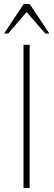

<svg xmlns="http://www.w3.org/2000/svg" viewBox="-40 -919 262 939"><path d="M75 0V-700H105V0ZM105.5 -899 201.5 -755H181.5L90 -860L0 -755H-20L75.5 -899Z"/></svg>

Font: Urbanist Thin
Style: Regular
Weight: 100
Designer: Corey Hu
Foundry: Corey Hu
Version: Version 1.330; ttfautohint (v1.8.4.7-5d5b)